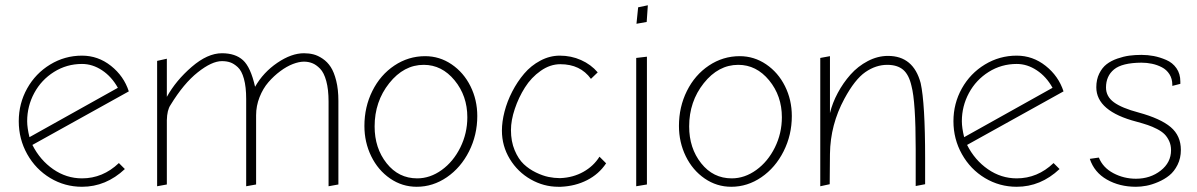

<svg xmlns="http://www.w3.org/2000/svg" viewBox="-20 -715 4584 735"><path d="M293.9 0Q385.7 0 458 -67.9L435.1 -90.8Q373.5 -32.2 293.9 -32.2Q234.4 -32.2 183.8 -67.1Q133.3 -102.1 104 -160.2L473.1 -365.2Q454.1 -423.8 404.8 -462.9Q355.5 -502 293.9 -502Q228 -502 172.1 -468Q116.2 -434.1 84 -376.5Q51.8 -318.8 51.8 -251Q51.8 -182.6 84.2 -124.8Q116.7 -66.9 172.4 -33.4Q228 0 293.9 0ZM293.9 -470.2Q334 -470.2 370.6 -446Q407.2 -421.9 431.2 -378.9L92.8 -189.9Q84 -225.6 84 -251Q84 -308.6 111.1 -358.9Q138.2 -409.2 186.8 -439.7Q235.4 -470.2 293.9 -470.2Z M632.8 -313Q683.1 -395.5 737.1 -438.2Q791 -481 829.6 -481Q847.2 -481 861.1 -476.3Q875 -471.7 890.1 -458Q905.3 -444.3 913.8 -413.3Q922.4 -382.3 922.4 -335.9V-2L960.4 -8.8V-273.9Q960.4 -309.6 973.6 -343Q986.8 -376.5 1007.6 -400.4Q1028.3 -424.3 1053 -442.6Q1077.6 -460.9 1101.3 -470Q1125 -479 1143.6 -479Q1160.6 -479 1175.5 -473.1Q1190.4 -467.3 1205.3 -452.1Q1220.2 -437 1229 -404.8Q1237.8 -372.6 1237.8 -326.2V-2L1275.4 -8.8V-329.1Q1275.4 -372.6 1267.1 -405.8Q1258.8 -439 1246.1 -458.5Q1233.4 -478 1215.3 -490.2Q1197.3 -502.4 1180.2 -506.8Q1163.1 -511.2 1143.6 -511.2Q1095.7 -511.2 1041.7 -474.6Q987.8 -438 956.5 -382.8Q939.5 -458 910.2 -484.6Q880.9 -511.2 829.6 -511.2Q774.4 -511.2 713.9 -459Q653.3 -406.7 618.7 -344.2V-490.2L581.5 -481.9V-2L618.7 -8.8V-254.9Q619.6 -293.9 632.8 -313Z M1575.2 0Q1637.2 0 1690.7 -36.6Q1744.1 -73.2 1775.6 -135.7Q1807.1 -198.2 1807.1 -271Q1807.1 -332.5 1781 -385Q1754.9 -437.5 1708.7 -468.8Q1662.6 -500 1607.4 -500Q1543.5 -500 1489.7 -464.1Q1436 -428.2 1405.5 -366.9Q1375 -305.7 1375 -232.9Q1375 -170.4 1401.1 -116.9Q1427.2 -63.5 1473.4 -31.7Q1519.5 0 1575.2 0ZM1602.1 -466.8Q1671.4 -466.8 1720.2 -407.5Q1769 -348.1 1769 -266.1Q1769 -204.6 1742.2 -150.4Q1715.3 -96.2 1670.9 -64.2Q1626.5 -32.2 1577.1 -32.2Q1505.9 -32.2 1460 -90.1Q1414.1 -147.9 1414.1 -231Q1414.1 -326.2 1470 -396.5Q1525.9 -466.8 1602.1 -466.8Z M2126 -33.2H2121.1Q2102.1 -33.2 2080.1 -37.6Q2058.1 -42 2031.7 -54.7Q2005.4 -67.4 1984.9 -86.7Q1964.4 -106 1950.2 -139.9Q1936 -173.8 1936 -216.8Q1936 -254.4 1950.7 -298.1Q1965.3 -341.8 1989.5 -380.1Q2013.7 -418.5 2049.8 -443.8Q2085.9 -469.2 2125 -469.2Q2201.7 -469.2 2242.2 -413.1L2268.1 -438Q2242.2 -468.3 2204.3 -485.1Q2166.5 -502 2123 -502Q2084.5 -502 2048.6 -482.9Q2012.7 -463.9 1986.6 -433.1Q1960.4 -402.3 1940.9 -364.5Q1921.4 -326.7 1911.4 -287.8Q1901.4 -249 1901.4 -214.8Q1901.4 -156.2 1931.6 -106.4Q1961.9 -56.6 2011.7 -28.3Q2061.5 0 2117.2 0H2127Q2182.6 -2.4 2227.5 -25.4Q2272.5 -48.3 2300.3 -89.8L2274.9 -115.2Q2252.4 -79.1 2213.1 -57.1Q2173.8 -35.2 2126 -33.2Z M2460 -694.8 2422.9 -687 2416.5 -624 2455.6 -630.9ZM2415.5 -493.2V-2L2456.5 -8.8V-498Z M2779.3 0Q2841.3 0 2894.8 -36.6Q2948.2 -73.2 2979.7 -135.7Q3011.2 -198.2 3011.2 -271Q3011.2 -332.5 2985.1 -385Q2959 -437.5 2912.8 -468.8Q2866.7 -500 2811.5 -500Q2747.6 -500 2693.8 -464.1Q2640.1 -428.2 2609.6 -366.9Q2579.1 -305.7 2579.1 -232.9Q2579.1 -170.4 2605.2 -116.9Q2631.3 -63.5 2677.5 -31.7Q2723.6 0 2779.3 0ZM2806.2 -466.8Q2875.5 -466.8 2924.3 -407.5Q2973.1 -348.1 2973.1 -266.1Q2973.1 -204.6 2946.3 -150.4Q2919.4 -96.2 2875 -64.2Q2830.6 -32.2 2781.2 -32.2Q2710 -32.2 2664.1 -90.1Q2618.2 -147.9 2618.2 -231Q2618.2 -326.2 2674.1 -396.5Q2730 -466.8 2806.2 -466.8Z M3157.2 -500 3120.1 -493.2V-2L3156.2 -9.8L3157.2 -126Q3158.7 -237.8 3212.4 -336.9Q3252.4 -411.1 3292.7 -439Q3333 -466.8 3376.5 -466.8Q3415 -466.8 3437.3 -448Q3459.5 -429.2 3469.2 -386.2Q3485.4 -325.7 3485.4 -144V-2.9L3521.5 -9.8V-108.9Q3521.5 -319.8 3504.4 -397Q3476.6 -501 3379.4 -501Q3339.8 -501 3302 -481.2Q3264.2 -461.4 3235.8 -429.4Q3207.5 -397.5 3187 -359.1Q3166.5 -320.8 3157.2 -282.2Z M3872.1 0Q3963.9 0 4036.1 -67.9L4013.2 -90.8Q3951.7 -32.2 3872.1 -32.2Q3812.5 -32.2 3762 -67.1Q3711.4 -102.1 3682.1 -160.2L4051.3 -365.2Q4032.2 -423.8 3982.9 -462.9Q3933.6 -502 3872.1 -502Q3806.2 -502 3750.2 -468Q3694.3 -434.1 3662.1 -376.5Q3629.9 -318.8 3629.9 -251Q3629.9 -182.6 3662.4 -124.8Q3694.8 -66.9 3750.5 -33.4Q3806.2 0 3872.1 0ZM3872.1 -470.2Q3912.1 -470.2 3948.7 -446Q3985.4 -421.9 4009.3 -378.9L3670.9 -189.9Q3662.1 -225.6 3662.1 -251Q3662.1 -308.6 3689.2 -358.9Q3716.3 -409.2 3764.9 -439.7Q3813.5 -470.2 3872.1 -470.2Z M4467.8 -386.2 4498.5 -394V-402.8Q4498.5 -432.6 4483.6 -453.9Q4468.8 -475.1 4444.3 -485.6Q4419.9 -496.1 4396.7 -500.5Q4373.5 -504.9 4349.6 -504.9Q4325.2 -504.9 4303.2 -502Q4281.2 -499 4257.3 -490.7Q4233.4 -482.4 4216.3 -469.2Q4199.2 -456.1 4188 -433.3Q4176.8 -410.6 4176.8 -380.9Q4176.8 -289.1 4331.5 -249Q4356.4 -242.2 4373.8 -236.3Q4391.1 -230.5 4409.2 -221.2Q4427.2 -211.9 4438 -201.2Q4448.7 -190.4 4455.8 -174.8Q4462.9 -159.2 4462.9 -140.1Q4462.9 -92.8 4423.1 -61.8Q4383.3 -30.8 4328.6 -30.8Q4282.2 -30.8 4242.2 -52Q4202.1 -73.2 4186.5 -111.8L4151.9 -106.9Q4168.9 -55.2 4217.3 -27.6Q4265.6 0 4328.6 0Q4347.2 0 4368.2 -3.9Q4389.2 -7.8 4413.3 -18.1Q4437.5 -28.3 4456.3 -43.5Q4475.1 -58.6 4487.8 -84Q4500.5 -109.4 4500.5 -141.1Q4500.5 -195.3 4461.7 -228.3Q4422.9 -261.2 4338.9 -284.2Q4274.4 -301.3 4244.1 -323.5Q4213.9 -345.7 4213.9 -379.9Q4213.9 -423.8 4244.6 -449.2Q4275.4 -474.6 4349.6 -475.1Q4370.6 -475.1 4390.1 -470.9Q4409.7 -466.8 4427.7 -457.5Q4445.8 -448.2 4456.8 -430.9Q4467.8 -413.6 4467.8 -390.1Z"/></svg>

Font: Comic Neue Angular Light
Style: Regular
Weight: 300
Designer: Craig Rozynski
Foundry: Craig Rozynski
Version: Version 2.003